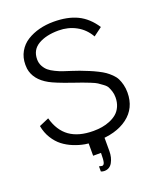

<svg xmlns="http://www.w3.org/2000/svg" viewBox="-164 -824 922 1113"><g transform="rotate(-20 297.0 -267.0)"><path d="M22 0ZM252.9 85V4.9H350.6V92.3Q350.6 131.3 334 160.9Q317.4 190.4 284.2 190.4Q273.9 190.4 263.7 186V154.3Q278.3 158.2 281.7 158.2Q292.5 158.2 296.9 143.1Q301.3 127.9 301.3 85ZM301.8 -723.6Q388.2 -723.6 448 -694.8Q507.8 -666 550.3 -601.1L497.6 -562Q468.8 -612.8 419.9 -639.4Q371.1 -666 312 -666Q235.4 -666 187 -637.7Q138.7 -609.4 138.7 -550.8Q138.7 -527.8 148.9 -508.8Q159.2 -489.7 173.6 -477.5Q188 -465.3 212.2 -453.6Q236.3 -441.9 255.6 -435.5Q274.9 -429.2 303.7 -419.9Q332.5 -410.6 348.1 -404.8Q380.9 -392.1 401.9 -383.5Q422.9 -375 448.2 -362.3Q473.6 -349.6 489.3 -338.6Q504.9 -327.6 521 -312Q537.1 -296.4 545.7 -279.3Q554.2 -262.2 559.8 -240Q565.4 -217.8 565.4 -191.9Q565.4 -95.7 493.4 -41.7Q421.4 12.2 300.3 12.2Q265.6 12.2 231.7 6.3Q197.8 0.5 162.8 -13.7Q127.9 -27.8 100.1 -49.3Q72.3 -70.8 51 -105Q29.8 -139.2 22 -182.1L82 -208Q104 -127.4 158.9 -88.4Q213.9 -49.3 304.7 -49.3Q332.5 -49.3 357.9 -53.5Q383.3 -57.6 408 -67.9Q432.6 -78.1 450.7 -93.5Q468.8 -108.9 479.7 -133.5Q490.7 -158.2 490.7 -189.5Q490.7 -209.5 485.4 -226.1Q480 -242.7 474.1 -254.6Q468.3 -266.6 450.7 -279.3Q433.1 -292 422.9 -299.1Q412.6 -306.2 383.3 -317.9Q354 -329.6 339.6 -334.7Q325.2 -339.8 285.6 -353.5Q279.3 -356 275.9 -356.9Q189 -387.2 154.8 -406.2Q76.2 -449.7 65.4 -520.5Q64 -532.2 64 -544.9Q64 -589.4 84 -624.5Q104 -659.7 137.9 -680.9Q171.9 -702.1 213.6 -712.9Q255.4 -723.6 301.8 -723.6Z"/></g></svg>

Font: Pontano Sans
Style: Regular
Weight: 400
Foundry: vernon adams
Version: 1.0